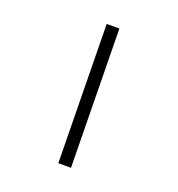

<svg xmlns="http://www.w3.org/2000/svg" viewBox="-126 -798 839 903"><g transform="rotate(20 293.0 -346.5)"><path d="M265.1 0 254.9 -693.4H318.4L328.6 0Z"/></g></svg>

Font: CaskaydiaMono NF Light
Style: Regular
Weight: 300
Designer: Aaron Bell
Foundry: Saja Typeworks
Version: Version 2111.001; ttfautohint (v1.8.4);Nerd Fonts 3.1.1